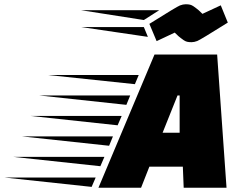

<svg xmlns="http://www.w3.org/2000/svg" viewBox="-270 -881 1141 901"><path d="M392 0H192L455 -625H749L793 0H592L588 -99H431ZM573 -258V-433H563L493 -258ZM160 -4 -250 -48H179ZM201 -101 -209 -145H220ZM242 -197 -168 -241H260ZM282 -293 -127 -337H301ZM323 -389 -86 -433H341ZM404 -582 -4 -625H422ZM363 -486 -45 -529H381ZM404 -582 422 -625H-4ZM680 -816 766 -856 799 -775Q670 -694 655.5 -688.5Q641 -683 628.5 -683Q616 -683 608 -685Q600 -687 592 -692.5Q584 -698 579 -702Q571 -707 550 -728L465 -688L431 -769Q560 -850 574.5 -855.5Q589 -861 601.5 -861Q614 -861 622 -859Q630 -857 638 -851.5Q646 -846 651 -842Q659 -837 680 -816ZM477 -833 405 -787 111 -833ZM405 -754 424 -708 111 -754Z"/></svg>

Font: Faster One
Style: Regular
Weight: 400
Designer: Eduardo Rodriguez Tunni
Foundry: Eduardo Rodriguez Tunni
Version: Version 1.002